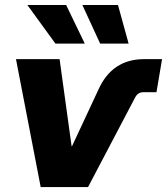

<svg xmlns="http://www.w3.org/2000/svg" viewBox="-20 -754 673 774"><path d="M144 0 44.4 -515.6H220.2L268.6 -165H270.5L376.5 -392.1Q431.6 -515.6 561 -515.6H633.3L610.8 -382.3H557.6Q536.6 -382.3 525.4 -362.3L335 0ZM203.6 -578.1 90.3 -733.9H246.6L321.8 -578.1ZM383.8 -578.1 312 -733.9H455.6L498.5 -578.1Z"/></svg>

Font: Inter Display ExtraBold
Style: Italic
Weight: 800
Italic angle: -9.39999°
Designer: Rasmus Andersson
Foundry: rsms
Version: Version 4.000;git-a52131595